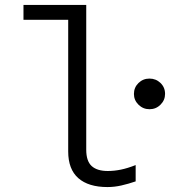

<svg xmlns="http://www.w3.org/2000/svg" viewBox="-20 -747 688 777"><path d="M415 10Q338 10 297 -26Q256 -62 256 -134V-667H75V-727H329V-141Q329 -95 351 -75Q373 -55 416 -55Q442 -55 469 -60.5Q496 -66 529 -79V-13Q500 -3 471.5 3.5Q443 10 415 10ZM585.1 -305Q559 -305 540.5 -323.3Q522 -341.6 522 -366.7Q522 -393 540.4 -411Q558.8 -429 584.9 -429Q611 -429 629.5 -411.2Q648 -393.4 648 -367Q648 -341.7 629.6 -323.4Q611.2 -305 585.1 -305Z"/></svg>

Font: Red Hat Mono VF Light
Style: Regular
Weight: 300
Monospace: yes
Designer: Pentagram, MCKL
Foundry: Pentagram, MCKL
Version: Version 1.023